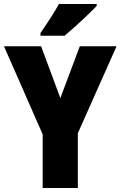

<svg xmlns="http://www.w3.org/2000/svg" viewBox="-20 -947 607 967"><path d="M467 -917V-927H277C253 -883 217 -829 184 -781V-767H305C357 -810 434 -882 467 -917ZM284 -453 187 -714H0L195 -270V0H372V-276L567 -714H382Z"/></svg>

Font: Noto Sans Sinhala UI Condensed Black
Style: Regular
Weight: 900
Width: 3
Designer: Jelle Bosma - Monotype Design Team
Foundry: Monotype Imaging Inc.
Version: Version 2.006